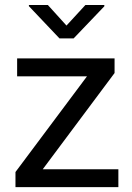

<svg xmlns="http://www.w3.org/2000/svg" viewBox="-20 -768 540 788"><path d="M465.8 -73.2H155.3L450.2 -468.3V-528.3H50.3V-454.6H336.9L43.5 -62V0H465.8ZM176.3 -747.6H98.6V-742.7L224.1 -610.4H282.2L408.2 -742.2V-747.6H330.6L252.9 -663.1Z"/></svg>

Font: Bert Sans
Style: Regular
Weight: 400
Designer: Christian Robertson (Google), Cristiano Sobral
Foundry: Google, Cristiano Sobral
Version: Version 3.101